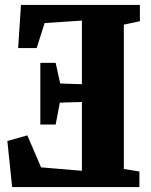

<svg xmlns="http://www.w3.org/2000/svg" viewBox="-20 -763 616 783"><path d="M485 -74 548.5 -63.5V0H29.5L10 -188L91.5 -211L147.5 -80.5L314 -66.5V-347L224 -344.5L207 -255H144.5V-506.5H207L225.5 -422.5L314 -419.5V-679L162 -669L129.5 -567H54L65.5 -743H550.5V-676.5L485 -662.5Z"/></svg>

Font: Merriweather 24pt SemiCondensed Black
Style: Regular
Weight: 900
Width: 4
Designer: Eben Sorkin
Foundry: Eben Sorkin
Version: Version 2.100